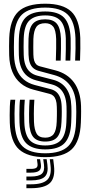

<svg xmlns="http://www.w3.org/2000/svg" viewBox="-20 -829 481 1024"><path d="M221.2 9.2Q127.8 9.2 81.9 -32Q36 -73.2 32.2 -174.5Q31.8 -191 31.6 -214.6Q31.5 -238.2 32.5 -261.1Q33.5 -284 35.8 -297.2H61.2Q59.8 -284 58.6 -264.5Q57.5 -245 57.4 -222Q57.2 -199 58.2 -175.2Q61.5 -86.5 100 -49Q138.5 -11.5 221.2 -11.5Q305.5 -11.5 343.9 -49.4Q382.2 -87.2 385.5 -175.5Q386 -191 386.4 -204.6Q386.8 -218.2 386.9 -232.2Q387 -246.2 386.2 -263.2Q383.8 -332.8 353.5 -373.5Q323.2 -414.2 268.5 -428.8L185.5 -451.2Q168.8 -456 157.1 -466.1Q145.5 -476.2 139.2 -493.6Q133 -511 132.2 -537.2Q131.5 -559.2 131.6 -579.6Q131.8 -600 132.2 -624Q134.2 -678.5 155 -702.2Q175.8 -726 221.2 -726Q263.5 -726 283.1 -702.5Q302.8 -679 305 -623.2Q305.8 -603 305.2 -569.5Q304.8 -536 303.5 -505.8H277.8Q279 -535.8 279.5 -570Q280 -604.2 279.5 -621.2Q277.8 -670.2 263.1 -687.8Q248.5 -705.2 221.2 -705.2Q188 -705.2 173.9 -685.5Q159.8 -665.8 158 -621.5Q157.2 -597.8 157.5 -576.2Q157.8 -554.8 158 -538Q158.5 -518 162.5 -505.1Q166.5 -492.2 173.9 -485.2Q181.2 -478.2 192 -475.5L274.5 -454Q339.2 -437.2 374.2 -389.9Q409.2 -342.5 412.2 -264.2Q412.8 -249.5 412.6 -235Q412.5 -220.5 412.2 -205.6Q412 -190.8 411.2 -174.5Q407.2 -75.5 362.9 -33.1Q318.5 9.2 221.2 9.2ZM221.2 -32.2Q152.5 -32.2 119.8 -64.9Q87 -97.5 84 -176.2Q83.2 -196 83.4 -219.1Q83.5 -242.2 84.2 -263.4Q85 -284.5 86.8 -297.2H112.2Q111 -283.2 110 -264.4Q109 -245.5 109 -223.1Q109 -200.8 109.8 -176.2Q112.2 -110 138.4 -81.6Q164.5 -53.2 221.2 -53.2Q278.8 -53.2 305 -81.9Q331.2 -110.5 334 -176.2Q334.8 -194.2 335 -207.9Q335.2 -221.5 335.2 -234.1Q335.2 -246.8 334.8 -261Q333.5 -295.5 324.1 -319.4Q314.8 -343.2 297.8 -357.9Q280.8 -372.5 256.5 -378.8L172.5 -400.5Q145.5 -407.5 125.2 -423.6Q105 -439.8 93.4 -467.4Q81.8 -495 80.5 -535.8Q80.2 -551.8 80.1 -566.5Q80 -581.2 80.1 -595.8Q80.2 -610.2 80.8 -625Q83.5 -703.2 116.9 -735.5Q150.2 -767.8 221.2 -767.8Q290.8 -767.8 322.2 -734.5Q353.8 -701.2 356.8 -624.5Q357.5 -604.5 357 -569.9Q356.5 -535.2 355 -505.8H329.5Q330.5 -533 331.1 -567.4Q331.8 -601.8 331 -624.5Q328.2 -690.2 302.8 -718.5Q277.2 -746.8 221.2 -746.8Q165.8 -746.8 137.4 -720.4Q109 -694 106.5 -624.8Q105.8 -599.5 105.8 -579Q105.8 -558.5 106.5 -536.5Q107.5 -503.5 116.1 -481Q124.8 -458.5 140.5 -445Q156.2 -431.5 178.8 -425.5L262.5 -403.8Q308.8 -392 333.6 -357Q358.5 -322 360.5 -262.2Q361 -248.2 361.1 -235.9Q361.2 -223.5 360.9 -209.8Q360.5 -196 359.8 -176.5Q356.8 -100.8 325.1 -66.5Q293.5 -32.2 221.2 -32.2ZM221.2 -74Q178.2 -74 158 -97.6Q137.8 -121.2 135.5 -178.2Q135 -199.2 135 -220.6Q135 -242 135.8 -261.6Q136.5 -281.2 137.8 -297.2H163.2Q162 -278.5 161.2 -259.9Q160.5 -241.2 160.5 -221.4Q160.5 -201.5 161.2 -179Q163 -137.2 175.5 -116Q188 -94.8 221.2 -94.8Q252.2 -94.8 266.5 -114.4Q280.8 -134 282.5 -180Q283.2 -198.5 283.4 -211.9Q283.5 -225.2 283.5 -236.4Q283.5 -247.5 283 -259.5Q282.5 -281.5 277.8 -295.6Q273 -309.8 264.6 -317.8Q256.2 -325.8 244.2 -328.5L159.5 -350.5Q118.5 -361 89.9 -385Q61.2 -409 45.9 -446.2Q30.5 -483.5 29 -534Q28.2 -560 28.4 -582Q28.5 -604 29.2 -626.8Q33 -723.8 77.2 -766.5Q121.5 -809.2 221.2 -809.2Q315 -809.2 359.6 -767.9Q404.2 -726.5 408.2 -626.5Q409 -606.5 408.5 -570.1Q408 -533.8 406.8 -505.8H380.8Q382.5 -536.8 382.9 -571.1Q383.2 -605.5 382.5 -625.5Q379.2 -713.5 341.4 -751Q303.5 -788.5 221.2 -788.5Q135.8 -788.5 97 -751.1Q58.2 -713.8 55 -626Q54 -598.5 54.1 -577.8Q54.2 -557 54.8 -534.8Q56.2 -490.5 69.2 -458.1Q82.2 -425.8 106.6 -405.1Q131 -384.5 166 -375.5L250.5 -353.5Q268.2 -349 280.9 -338.1Q293.5 -327.2 300.8 -308.2Q308 -289.2 309 -260.2Q309.5 -246 309.5 -234.5Q309.5 -223 309.2 -210.1Q309 -197.2 308 -178.8Q305.8 -122.5 285.9 -98.2Q266 -74 221.2 -74ZM245.5 20H263.8L267.8 53.5Q275.5 118.5 246.9 146.6Q218.2 174.8 144.2 174.8H120.8V154H144.2Q207 154 231.5 130.6Q256 107.2 249.5 53.5ZM177 20H193.8L197.8 45.2Q201.8 70 189.5 80.9Q177.2 91.8 144.2 91.8H120.8V71.8H144.2Q166 71.8 174 65.6Q182 59.5 180.2 45.2ZM210.5 20H228.8L232.8 49.2Q239 94.2 218.5 113.8Q198 133.2 144.2 133.2H120.8V112.5H144.2Q186.5 112.5 202.8 97.9Q219 83.2 214.5 49.2Z"/></svg>

Font: Big Shoulders Inline Display Thin ExtraBold
Style: Regular
Weight: 800
Version: Version 2.002